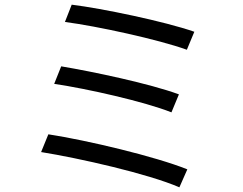

<svg xmlns="http://www.w3.org/2000/svg" viewBox="-20 -777 1040 822"><path d="M287 -757 258 -683C396 -665 658 -608 780 -564L812 -641C686 -685 417 -741 287 -757ZM242 -493 212 -418C354 -397 598 -342 714 -296L746 -373C621 -419 379 -470 242 -493ZM187 -202 156 -126C318 -100 615 -33 748 25L782 -52C645 -107 355 -176 187 -202Z"/></svg>

Font: Noto Sans CJK SC
Style: Regular
Weight: 400
Designer: Ryoko NISHIZUKA 西塚涼子 (kana, bopomofo & ideographs); Paul D. Hunt (Latin, Greek & Cyrillic); Sandoll Communications 산돌커뮤니
Foundry: Adobe
Version: Version 2.004;hotconv 1.0.118;makeotfexe 2.5.65603